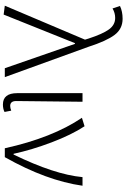

<svg xmlns="http://www.w3.org/2000/svg" viewBox="208 -1056 861 1317"><g transform="rotate(90 638.5 -397.5)"><path d="M80 8 19 0 252 -550 244 -576Q213 -671 182 -714Q151 -757 103 -757Q69 -757 38 -739L21 -790Q59 -808 109 -808Q178 -808 219.5 -753Q261 -698 301 -574L509 0H448L281 -481H276Z M697 13Q619 13 619 -85V-533H678Q673 -148 673 -78Q673 -37 707 -37Q721 -37 739 -44L748 2Q726 13 697 13Z M997 0Q925 -326 788 -529L846 -547Q905 -457 956.5 -321Q1008 -185 1035 -60H1040Q1177 -341 1195 -533H1254Q1219 -285 1058 0Z"/></g></svg>

Font: Noto Sans Korean Light
Style: Regular
Weight: 300
Designer: Ryoko NISHIZUKA  (kana & ideographs); Paul D. Hunt (Latin, Greek & Cyrillic); Wenlong ZHANG  (bopomofo); Sandoll Communi
Foundry: Adobe Systems Incorporated
Version: Version 1.000;PS 1;hotconv 1.0.78;makeotf.lib2.5.61930